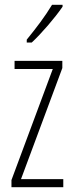

<svg xmlns="http://www.w3.org/2000/svg" viewBox="-20 -784 307 804"><path d="M242 -756V-764H198C167 -713 135 -671 92 -618V-606H113C153 -643 210 -709 242 -756ZM245 0V-34H68L241 -499V-529H41V-495H201L28 -30V0Z"/></svg>

Font: Noto Sans Sinhala ExtraCondensed ExtraLight
Style: Regular
Weight: 200
Width: 2
Designer: Jelle Bosma - Monotype Design Team
Foundry: Monotype Imaging Inc.
Version: Version 2.006